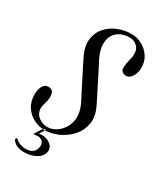

<svg xmlns="http://www.w3.org/2000/svg" viewBox="-173 -572 664 765"><g transform="rotate(30 159.0 -189.0)"><path d="M252.4 -347Q239.2 -353.1 240.6 -371.1Q241.9 -389.1 247.1 -408.5Q256.9 -446.1 242.2 -464.9Q227.5 -483.8 201.8 -483.8Q181.8 -483.8 163.7 -476Q145.6 -468.2 134.5 -451.5Q123.4 -434.8 123.4 -408.2Q123.4 -394.9 127.8 -379.1Q132.2 -363.4 142.6 -341.8Q149.9 -329.5 161 -307.1Q172.1 -284.8 184.8 -260Q197.4 -235.2 207.7 -214.8Q218 -194.2 222.6 -184.8Q243.2 -143.8 237.5 -109.1Q231.8 -74.5 209.1 -48.8Q186.4 -23.1 154.9 -8.8Q123.5 5.5 92.4 5.5Q65.9 5.5 41.9 -6.7Q17.9 -18.9 2.6 -42Q-12.8 -65.1 -12.8 -97.8Q-12.8 -116.4 -7.8 -128.9Q-2.9 -141.5 5.9 -147.6Q14.8 -153.6 26.1 -151.5Q40.8 -149.6 44.2 -135.9Q47.8 -122.2 45.3 -106.9Q42.9 -91.6 38.8 -81.8Q30.5 -47.9 49.6 -29.2Q68.8 -10.5 96.9 -10.5Q115 -10.5 133.3 -21.5Q151.6 -32.5 164.6 -52.8Q177.6 -73 179.1 -100.8Q180.5 -128.5 164.5 -162Q160 -170.9 148.7 -192.8Q137.4 -214.6 124.1 -240.9Q110.8 -267.2 98.9 -290.4Q87.1 -313.6 81.6 -325.1Q62 -366.2 66.8 -398.8Q71.5 -431.4 92.1 -454.1Q112.8 -476.8 142.3 -488.2Q171.9 -499.8 202.5 -499.8Q227.9 -499.8 251.2 -487.2Q274.6 -474.8 289.6 -451.5Q304.6 -428.2 302.8 -396.4Q301.6 -378 294.1 -364.7Q286.6 -351.4 275.8 -346.2Q264.9 -341.1 252.4 -347ZM8.6 94.2Q16.2 111.4 36.8 118.1Q57.2 124.8 81.1 121.8Q105 118.8 123.7 107.2Q142.4 95.8 146.8 76.5Q150.5 59 140 47Q129.5 35 112.4 30.1Q95.2 25.1 80.2 29.4L96.9 2.1H87.2L61.6 40.8H71.1Q86.8 37.6 96.6 42.9Q106.4 48.1 109.4 58.4Q112.5 68.6 108.4 81Q101.5 100.8 82.4 105.7Q63.4 110.6 43.7 105.1Q24 99.5 14.6 87.4Z"/></g></svg>

Font: Emberly Black
Style: Italic
Weight: 900
Italic angle: -12°
Designer: Rajesh Rajput
Foundry: Rajesh Rajput
Version: Version 1.000